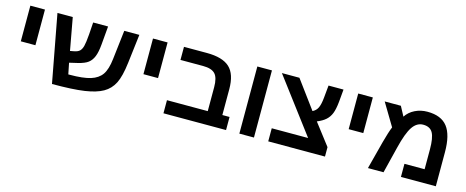

<svg xmlns="http://www.w3.org/2000/svg" viewBox="-36 -1139 4059 1674"><g transform="rotate(15 1993.5 -302.0)"><path d="M85 -606H216.8V-284.2H85Z M651.9 -606H786.6L772 -439Q766.1 -370.1 750 -330.1Q733.9 -290 704.8 -267.6Q675.8 -245.1 612.8 -230L539.6 -212.9L559.6 -112.8H571.3Q693.4 -112.8 759.8 -133.5Q826.2 -154.3 858.6 -200.9Q891.1 -247.6 901.9 -342.8L932.6 -606H1068.8L1037.6 -346.2Q1022.5 -220.2 990.7 -157.2Q959 -94.2 898.9 -60.1Q838.9 -25.9 734.9 -10.5Q630.9 4.9 443.8 4.9L329.6 -606H467.8L521 -314L556.6 -320.8Q589.8 -327.1 605.7 -342.5Q621.6 -357.9 629.9 -388.4Q638.2 -418.9 644.5 -497.1Z M1191.9 -606H1323.7V-284.2H1191.9Z M1471.7 -487.8V-606H1677.7Q1820.3 -606 1884.5 -546.4Q1948.7 -486.8 1948.7 -351.1V-118.2H2013.7V0H1448.7V-118.2H1816.9V-334Q1816.9 -419.4 1784.9 -453.6Q1752.9 -487.8 1675.8 -487.8Z M2133.8 -606H2265.6V0H2133.8Z M2906.7 0H2394.5V-118.2H2722.7L2355.5 -606H2513.7L2698.7 -355Q2731 -370.6 2745.4 -401.9Q2759.8 -433.1 2765.6 -493.2L2776.4 -606H2911.6L2901.4 -492.2Q2894.5 -423.8 2879.6 -386.5Q2864.7 -349.1 2836.4 -323.5Q2808.1 -297.9 2758.8 -277.8L2906.7 -85Z M3044.4 -606H3176.3V-284.2H3044.4Z M3669.4 -608.9Q3793.9 -608.9 3850.6 -535.9Q3907.2 -462.9 3907.2 -308.1V0H3592.3V-118.2H3774.4V-297.9Q3774.4 -400.9 3749.8 -445.6Q3725.1 -490.2 3663.1 -490.2Q3605.5 -490.2 3566.7 -432.9Q3527.8 -375.5 3494.1 -237.8L3435.1 0H3294.4L3360.4 -252.9Q3384.8 -344.7 3406.2 -397L3285.2 -599.1H3431.2L3477.1 -513.2Q3506.3 -558.1 3557.4 -583.5Q3608.4 -608.9 3669.4 -608.9Z"/></g></svg>

Font: Arial
Style: Bold
Weight: 700
Designer: Steve Matteson
Foundry: Ascender Corporation
Version: Version 2.00.3